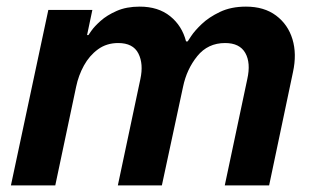

<svg xmlns="http://www.w3.org/2000/svg" viewBox="-20 -560 952 580"><path d="M13 0 126 -530H259L243 -454H247Q247 -454 256 -467Q265 -480 284 -497Q303 -514 332.5 -527Q362 -540 402 -540Q458 -540 494 -511Q530 -482 542 -435H547Q547 -435 557.5 -451Q568 -467 589.5 -487.5Q611 -508 644.5 -524Q678 -540 723 -540Q778 -540 814 -513Q850 -486 863.5 -441.5Q877 -397 865 -342L793 0H659L727 -321Q738 -370 721 -400Q704 -430 660 -430Q608 -430 576 -390.5Q544 -351 533 -298L469 0H336L404 -321Q414 -367 398 -398.5Q382 -430 337 -430Q302 -430 276 -411Q250 -392 233.5 -362Q217 -332 210 -298L147 0Z"/></svg>

Font: Be Vietnam Pro SemiBold
Style: Italic
Weight: 600
Italic angle: -12°
Designer: Lam Bao, Tony Le, Vietanh Nguyen
Foundry: Yellow Type Foundry
Version: Version 1.002; ttfautohint (v1.8.3)